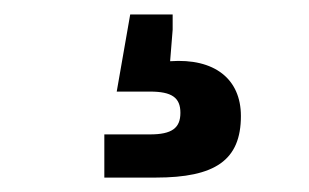

<svg xmlns="http://www.w3.org/2000/svg" viewBox="-20 -41 426 265"><path d="M124 204.1H194.8C276.9 204.1 312.5 180.2 312.5 119.1C312.5 67.9 275.9 39.1 214.8 43.5L218.3 0V-21H159.7L141.1 85.4H187C217.3 85.4 229 93.8 229 114.7C229 135.7 217.3 144.5 187 144.5H124Z"/></svg>

Font: Raveo
Style: Bold
Weight: 700
Designer: Jakub Foglar, Rasmus Andersson (Inter)
Foundry: Jakubfoglar.com
Version: Version 1.100;Glyphs 3.2.3 (3260)